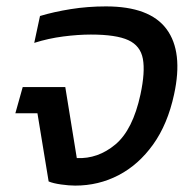

<svg xmlns="http://www.w3.org/2000/svg" viewBox="-20 -570 609 600"><path d="M215 10Q196 10 171 6.5Q146 3 132 -3L97 -216H28L51 -298H184L220 -76Q286 -73 340.5 -118.5Q395 -164 419 -275Q434 -345 426.5 -386Q419 -427 381 -444.5Q343 -462 264 -462Q224 -462 177.5 -456Q131 -450 87 -436L105 -520Q148 -533 201 -541.5Q254 -550 311 -550Q448 -550 500.5 -479Q553 -408 524 -275Q504 -182 458.5 -118.5Q413 -55 350.5 -22.5Q288 10 215 10Z"/></svg>

Font: Kanit
Style: Italic
Weight: 400
Italic angle: -12°
Designer: Katatrad Team
Foundry: CadsonDemak
Version: Version 2.000; ttfautohint (v1.8.3)